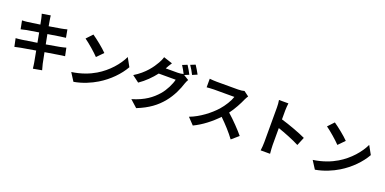

<svg xmlns="http://www.w3.org/2000/svg" viewBox="-9 -1882 5987 2989"><g transform="rotate(20 2985.0 -387.5)"><path d="M364 -714C367 -698 374 -665 382 -623C296 -609 219 -598 184 -594C153 -590 123 -588 91 -587L118 -449C152 -458 178 -463 210 -470C241 -475 318 -488 406 -502C415 -451 426 -395 436 -341C335 -325 242 -310 196 -304C164 -300 119 -294 92 -293L120 -159C143 -165 177 -172 220 -180C263 -188 357 -204 459 -221C475 -137 488 -68 493 -39C499 -10 502 25 507 62L651 36C642 4 632 -32 625 -62C619 -93 605 -160 589 -242C677 -256 758 -269 806 -277C844 -283 885 -290 912 -292L885 -424C859 -416 822 -408 783 -400C738 -391 656 -377 566 -362C555 -417 545 -472 535 -522C618 -535 694 -547 735 -554C765 -558 805 -564 827 -566L803 -697C779 -690 741 -682 709 -676C673 -669 597 -657 512 -643C504 -688 498 -721 496 -735C491 -759 488 -793 485 -813L344 -790C351 -766 358 -743 364 -714Z M1211 -760 1117 -660C1190 -609 1315 -500 1367 -444L1469 -548C1411 -609 1281 -713 1211 -760ZM1086 -94 1170 38C1311 14 1440 -42 1541 -103C1702 -200 1835 -338 1911 -473L1833 -614C1770 -479 1640 -326 1469 -225C1372 -167 1242 -116 1086 -94Z M2749 -819 2670 -787C2695 -751 2723 -698 2743 -658L2736 -662C2714 -655 2680 -650 2649 -650H2449C2450 -652 2451 -653 2452 -655C2463 -677 2489 -722 2513 -757L2366 -805C2357 -771 2336 -725 2321 -701C2272 -615 2184 -485 2009 -379L2121 -295C2220 -362 2307 -450 2374 -537H2655C2639 -463 2581 -342 2513 -265C2425 -165 2314 -78 2110 -17L2228 89C2416 14 2536 -77 2631 -194C2722 -305 2779 -438 2806 -527C2814 -552 2828 -580 2839 -599L2754 -651L2828 -682C2810 -719 2774 -783 2749 -819ZM2867 -864 2788 -832C2816 -794 2848 -736 2869 -694L2948 -728C2930 -763 2893 -827 2867 -864Z M3804 -678 3722 -739C3702 -732 3662 -726 3619 -726H3266C3236 -726 3175 -729 3148 -733V-591C3169 -592 3224 -598 3266 -598H3605C3583 -527 3522 -428 3456 -353C3362 -248 3207 -126 3046 -66L3149 42C3286 -23 3419 -127 3525 -239C3619 -148 3712 -46 3777 44L3891 -55C3832 -127 3711 -255 3612 -341C3679 -431 3735 -538 3769 -616C3778 -636 3796 -667 3804 -678Z M4284 -96C4284 -56 4280 4 4274 44H4430C4426 3 4421 -67 4421 -96V-379C4529 -342 4679 -284 4782 -230L4839 -368C4747 -413 4555 -484 4421 -523V-671C4421 -712 4426 -756 4430 -791H4274C4281 -756 4284 -706 4284 -671Z M5211 -760 5117 -660C5190 -609 5315 -500 5367 -444L5469 -548C5411 -609 5281 -713 5211 -760ZM5086 -94 5170 38C5311 14 5440 -42 5541 -103C5702 -200 5835 -338 5911 -473L5833 -614C5770 -479 5640 -326 5469 -225C5372 -167 5242 -116 5086 -94Z"/></g></svg>

Font: Source Han Sans JP
Style: Bold
Weight: 700
Designer: Ryoko NISHIZUKA 西塚涼子 (kana, bopomofo & ideographs); Paul D. Hunt (Latin, Greek & Cyrillic); Sandoll Communications 산돌커뮤니
Foundry: Adobe
Version: Version 2.002;hotconv 1.0.116;makeotfexe 2.5.65601